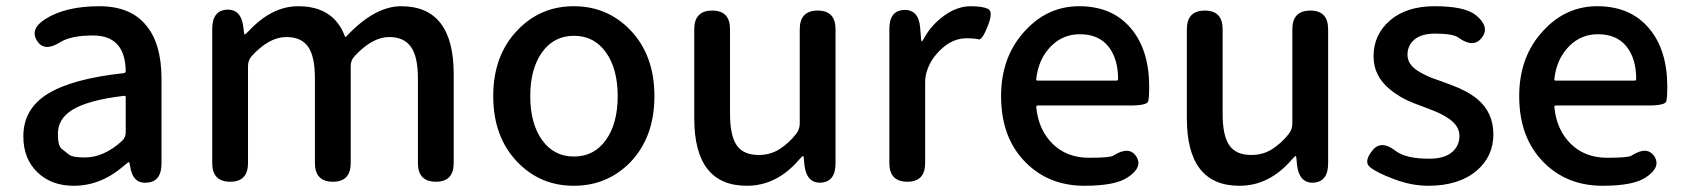

<svg xmlns="http://www.w3.org/2000/svg" viewBox="-20 -584 5419 617"><path d="M217 13Q145 13 100 -30.5Q55 -74 55 -146Q55 -234 133.5 -282.5Q212 -331 378 -349Q384 -350 384 -356Q382 -470 279 -470Q208 -470 173 -448Q122 -416 99 -453Q75 -491 126 -523Q191 -564 299 -564Q400 -564 450 -502Q499 -443 499 -331V-59Q499 0 452 3Q406 7 398 -51L397 -56Q396 -63 394 -63Q392 -63 378 -51Q304 13 217 13ZM252 -78Q314 -78 372 -131Q384 -142 384 -159V-272Q384 -277 379 -276Q266 -263 214 -232Q166 -203 166 -154Q166 -115 178.5 -105.5Q191 -96 202 -87Q213 -78 252 -78Z M720 0Q662 0 662 -60V-491Q662 -550 709 -553Q755 -555 762 -497L764 -480Q765 -473 766.5 -473Q768 -473 780 -485Q854 -564 938 -564Q1052 -564 1088 -468Q1090 -463 1093 -467Q1184 -564 1269 -564Q1438 -564 1438 -346V-60Q1438 0 1381 0Q1323 0 1323 -60V-332Q1323 -402 1300.5 -433.5Q1278 -465 1231 -465Q1176 -465 1119 -403Q1107 -390 1107 -372V-60Q1107 0 1050 0Q992 0 992 -60V-332Q992 -403 970 -434Q948 -465 900 -465Q845 -465 789 -404Q777 -390 777 -372V-60Q777 0 720 0Z M1644 -62Q1565 -143 1565 -275Q1565 -407 1644 -488Q1717 -564 1824 -564Q1931 -564 2005 -488Q2083 -407 2083 -275Q2083 -143 2005 -62Q1931 13 1824 13Q1717 13 1644 -62ZM1722 -134Q1760 -81 1824.5 -81Q1889 -81 1927 -134Q1965 -187 1965 -275Q1965 -363 1927 -416Q1889 -469 1824.5 -469Q1760 -469 1722 -416Q1684 -363 1684 -275Q1684 -187 1722 -134Z M2380 13Q2211 13 2211 -204V-490Q2211 -550 2269 -550Q2326 -550 2326 -490V-218Q2326 -148 2347.5 -117Q2369 -86 2418 -86Q2456 -86 2485.5 -105Q2515 -124 2538 -153Q2550 -168 2550 -187V-490Q2550 -550 2608 -550Q2665 -550 2665 -490V-59Q2665 0 2618 3Q2572 5 2565 -54L2563 -76Q2562 -83 2560.5 -83Q2559 -83 2548 -71Q2476 13 2380 13Z M2896 0Q2838 0 2838 -60V-491Q2838 -550 2885 -552Q2932 -554 2937 -495L2940 -457Q2941 -451 2942.5 -451Q2944 -451 2950 -462Q2973 -504 3014.5 -534Q3056 -564 3100 -564Q3137 -564 3155 -555.5Q3173 -547 3154 -500Q3136 -454 3124.5 -457.5Q3113 -461 3086 -461Q3048 -461 3015 -435Q2977 -404 2962 -365Q2953 -343 2953 -319V-60Q2953 0 2896 0Z M3465 13Q3350 13 3275 -63Q3197 -142 3197 -275Q3197 -403 3275 -486Q3347 -564 3448 -564Q3555 -564 3615 -492Q3673 -423 3673 -304Q3673 -273 3670 -259Q3667 -245 3611 -245H3315Q3310 -245 3310 -240Q3317 -167 3362.5 -122Q3408 -77 3480 -77Q3548 -77 3558 -84Q3608 -116 3631 -82Q3654 -47 3604 -14Q3564 13 3465 13ZM3310 -330Q3309 -325 3314 -325H3568Q3573 -325 3573 -330Q3573 -396 3541.5 -435Q3510 -474 3450 -474Q3396 -474 3358 -436Q3317 -395 3310 -330Z M3963 13Q3794 13 3794 -204V-490Q3794 -550 3852 -550Q3909 -550 3909 -490V-218Q3909 -148 3930.5 -117Q3952 -86 4001 -86Q4039 -86 4068.5 -105Q4098 -124 4121 -153Q4133 -168 4133 -187V-490Q4133 -550 4191 -550Q4248 -550 4248 -490V-59Q4248 0 4201 3Q4155 5 4148 -54L4146 -76Q4145 -83 4143.5 -83Q4142 -83 4131 -71Q4059 13 3963 13Z M4570 13Q4515 13 4458 -9Q4405 -29 4383 -46.5Q4361 -64 4390 -100Q4418 -136 4465 -99Q4498 -74 4573 -74Q4621 -74 4645.5 -94.5Q4670 -115 4670 -147.5Q4670 -180 4634 -204Q4613 -218 4585 -229Q4556 -240 4552.5 -241.5Q4549 -243 4522 -253Q4478 -270 4444 -299Q4394 -341 4394 -403Q4394 -473 4447 -518.5Q4500 -564 4590 -564Q4686 -564 4722 -536Q4769 -498 4742 -463Q4715 -428 4667 -463Q4649 -476 4592 -476Q4548 -476 4525.5 -457Q4503 -438 4503 -408Q4503 -378 4535 -357Q4555 -344 4583 -333Q4611 -323 4614 -322Q4617 -321 4646 -310Q4695 -292 4727 -266Q4779 -223 4779 -152.5Q4779 -82 4726 -36Q4668 13 4570 13Z M5130 13Q5015 13 4940 -63Q4862 -142 4862 -275Q4862 -403 4940 -486Q5012 -564 5113 -564Q5220 -564 5280 -492Q5338 -423 5338 -304Q5338 -273 5335 -259Q5332 -245 5276 -245H4980Q4975 -245 4975 -240Q4982 -167 5027.5 -122Q5073 -77 5145 -77Q5213 -77 5223 -84Q5273 -116 5296 -82Q5319 -47 5269 -14Q5229 13 5130 13ZM4975 -330Q4974 -325 4979 -325H5233Q5238 -325 5238 -330Q5238 -396 5206.5 -435Q5175 -474 5115 -474Q5061 -474 5023 -436Q4982 -395 4975 -330Z"/></svg>

Font: Resource Han Rounded KR Medium
Style: Regular
Weight: 500
Designer: Cyano Hao (round all glyphs); Ryoko NISHIZUKA 西塚涼子 (kana, bopomofo & ideographs); Paul D. Hunt (Latin, Greek & Cyrillic)
Foundry: Cyano Hao
Version: 0.990